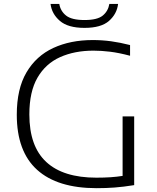

<svg xmlns="http://www.w3.org/2000/svg" viewBox="-20 -953 800 978"><path d="M472.5 5.5Q272.5 5.5 169 -88Q65.5 -181.5 65.5 -368.5Q65.5 -500.5 115 -584.5Q164.5 -668.5 251.8 -708.8Q339 -749 452 -749Q500 -749 545.8 -742.8Q591.5 -736.5 642.5 -723.5V-669Q586 -684 541.2 -689.5Q496.5 -695 456 -695Q360 -695 286.2 -662Q212.5 -629 171 -557.5Q129.5 -486 129.5 -370Q129.5 -207.5 215.8 -127.8Q302 -48 471 -48Q510 -48 543 -50.2Q576 -52.5 604.5 -57V-360H663.5V-10Q607.5 -1 564 2.2Q520.5 5.5 472.5 5.5ZM410.5 -811Q326 -811 284.8 -846.8Q243.5 -882.5 237.5 -933H282Q288 -896.5 316.5 -873.8Q345 -851 410.5 -851Q476 -851 503.5 -873.8Q531 -896.5 537 -933H581.5Q575.5 -882 535.2 -846.5Q495 -811 410.5 -811Z"/></svg>

Font: Encode Sans Expanded Light
Style: Regular
Weight: 300
Width: 7
Designer: Multiple Designers
Foundry: Impallari Type
Version: Version 3.000; ttfautohint (v1.8.3) -l 8 -r 50 -G 200 -x 14 